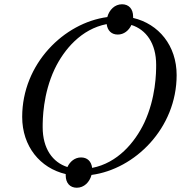

<svg xmlns="http://www.w3.org/2000/svg" viewBox="-20 -806 864 900"><path d="M180 -210C180 -246 181 -365 236 -482C280 -574 361 -670 480 -693C484 -662 503 -644 532 -644C561 -644 584 -663 596 -689C665 -667 712 -603 712 -502C712 -466 711 -347 656 -230C612 -138 531 -42 412 -19C408 -50 389 -68 360 -68C331 -68 308 -49 296 -23C227 -45 180 -109 180 -210ZM84 -258C84 -120 168 -18 288 10V16C288 52 308 74 340 74C374 74 400 48 409 14C612 -13 808 -205 808 -454C808 -592 724 -694 604 -722V-728C604 -764 584 -786 552 -786C518 -786 492 -760 483 -726C280 -699 84 -507 84 -258Z"/></svg>

Font: Old Standard
Style: Italic
Weight: 400
Italic angle: -15.2°
Designer: Alexey Kryukov <alexios@thessalonica.org.ru>
Version: Version 2.0